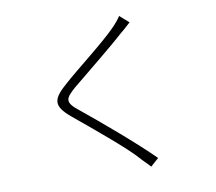

<svg xmlns="http://www.w3.org/2000/svg" viewBox="-88 -893 1177 1045"><g transform="rotate(-10 500.0 -370.0)"><path d="M635 -789C626 -774 605 -749 590 -734C523 -664 362 -542 291 -478C208 -406 195 -369 286 -294C379 -217 555 -72 608 -11C624 8 649 30 665 49L710 9C613 -88 435 -239 336 -319C264 -375 270 -394 332 -448C409 -512 558 -631 628 -695C643 -706 670 -732 685 -745Z"/></g></svg>

Font: Spoqa Han Sans Neo Light
Style: Regular
Weight: 300
Designer: [Spoqa Han Sans Neo] Dong-huui Kim ___ Younghwa Kang ___ Yujin Lee ___ [Noto Sans] Ryoko NISHIZUKA ____ (kana & ideograp
Foundry: Spoqa (http://www.spoqa-han-sans.com)
Version: Version 1.100;hotconv 1.0.109;makeotfexe 2.5.65596